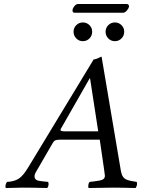

<svg xmlns="http://www.w3.org/2000/svg" viewBox="-20 -944 709 966"><path d="M307.1 -283.2H474.1L433.1 -549.8H431.2L286.1 -295.9Q284.2 -292 284.2 -290Q284.2 -283.2 307.1 -283.2ZM8.8 2Q4.4 -13.2 15.1 -28.8Q50.3 -30.3 73.2 -44.4Q96.2 -58.6 122.1 -102.1L451.2 -645Q457.5 -645 469.5 -649.7Q481.4 -654.3 486.8 -658.2H491.2L587.9 -85.9Q592.8 -57.6 605.5 -47.1Q618.2 -36.6 647.9 -32.2L668 -28.8Q672.9 -13.2 662.1 2Q591.8 0 547.9 0Q509.8 0 425.8 2Q423.3 -1 424.3 -12.2Q425.3 -23.4 431.2 -28.8L459 -32.2Q485.8 -35.2 496.8 -40.8Q507.8 -46.4 507.8 -60.1Q507.8 -64.9 502.9 -97.2L481.9 -241.2H282.2Q265.1 -241.2 257.8 -237.8Q250.5 -234.4 245.1 -224.1L161.1 -79.1Q153.8 -67.4 153.8 -56.2Q153.8 -44.9 162.4 -39.3Q170.9 -33.7 189.9 -32.2L222.2 -28.8Q228.5 -13.2 217.8 2Q147.5 0 92.8 0Q81.1 0 8.8 2ZM363.8 -750.7Q350.1 -764.6 350.1 -784.2Q350.1 -803.7 363.8 -817.4Q377.4 -831.1 397 -831.1Q416.5 -831.1 430.2 -817.4Q443.8 -803.7 443.8 -784.2Q443.8 -764.6 430.2 -750.7Q416.5 -736.8 397 -736.8Q377.4 -736.8 363.8 -750.7ZM599.1 -879.9H355Q348.6 -879.9 346.2 -884.8Q343.8 -889.6 345.2 -895Q346.7 -904.8 355.2 -914.3Q363.8 -923.8 372.1 -923.8H617.2Q624 -923.8 627 -919.4Q629.9 -915 628.9 -910.2Q626.5 -899.9 617.4 -889.9Q608.4 -879.9 599.1 -879.9ZM524.9 -750.7Q511.2 -764.6 511.2 -784.2Q511.2 -803.7 524.9 -817.4Q538.6 -831.1 558.1 -831.1Q577.6 -831.1 591.3 -817.4Q605 -803.7 605 -784.2Q605 -764.6 591.3 -750.7Q577.6 -736.8 558.1 -736.8Q538.6 -736.8 524.9 -750.7Z"/></svg>

Font: Common Serif
Style: Italic
Weight: 400
Italic angle: -12°
Designer: Philipp H. Poll, Khaled Hosny
Foundry: Stefan Peev, Context Ltd.
Version: Version 1.026